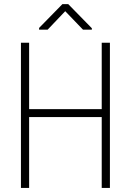

<svg xmlns="http://www.w3.org/2000/svg" viewBox="-20 -920 640 940"><path d="M518.1 0V-710.9H478V-385.7H122.6V-710.9H82.5V0H122.6V-346.7H478V0ZM429.7 -781.7 314 -899.9H285.6L171.4 -783.2V-774.9H213.4L299.3 -865.2L386.2 -774.9H429.7Z"/></svg>

Font: Roboto Mono ExtraLight
Style: Regular
Weight: 250
Monospace: yes
Designer: Google
Version: Version 3.000